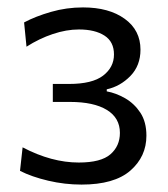

<svg xmlns="http://www.w3.org/2000/svg" viewBox="-20 -791 454 518"><path d="M200 -293Q154.5 -293 110 -303.5Q65.5 -314 34 -330L41 -393.5Q119 -352.5 192.5 -352.5Q252.5 -352.5 278 -374.8Q303.5 -397 303.5 -432.5Q303.5 -473 268.2 -494.5Q233 -516 169 -516H122.5V-564.5H166Q229 -564.5 258.2 -587Q287.5 -609.5 287.5 -644Q287.5 -678.5 261.8 -695Q236 -711.5 193 -711.5Q159 -711.5 122.5 -699.2Q86 -687 51.5 -665L45 -730.5Q76 -747 117.8 -759Q159.5 -771 204 -771Q274 -771 316.5 -740.2Q359 -709.5 359 -657Q359 -614 331.8 -586Q304.5 -558 268 -550V-544.5Q293 -540 317.8 -525.8Q342.5 -511.5 358.8 -486.8Q375 -462 375 -425Q375 -368.5 331.8 -330.8Q288.5 -293 200 -293Z"/></svg>

Font: Commissioner
Style: Regular
Weight: 400
Designer: Kostas Bartsokas
Foundry: Kostas Bartsokas
Version: Version 1.000; ttfautohint (v1.8.3)